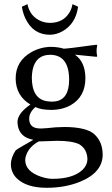

<svg xmlns="http://www.w3.org/2000/svg" viewBox="-20 -664 539 922"><path d="M111.8 -644Q124 -584 178.2 -562Q198.7 -554.2 220.2 -554.2Q284.2 -554.2 314.5 -605.5Q324.7 -623.5 328.1 -644L355 -631.8Q343.8 -549.8 279.8 -513.7Q250.5 -497.6 220.2 -497.1Q138.7 -497.1 101.6 -576.2Q89.8 -601.6 85 -631.8ZM101.1 104Q101.1 159.7 178.2 185.1Q208.5 194.8 231.9 194.8Q331.1 194.8 377 150.9Q399.4 128.4 399.9 101.1Q398.9 52.2 360.8 28.8Q325.7 12.2 254.9 12.2Q249.5 12.2 225.6 13.2Q183.6 15.1 166 15.1Q120.1 40 105.5 81.5Q101.1 93.8 101.1 104ZM390.1 -289.1Q390.1 -199.7 319.8 -159.2Q279.3 -136.2 224.1 -136.2Q176.8 -136.7 149.9 -149.9Q120.1 -123.5 120.1 -94.2Q120.1 -50.8 165 -47.4Q171.4 -46.9 178.2 -46.9Q181.2 -46.9 207 -48.8Q245.1 -53.7 290 -54.2Q392.1 -53.7 431.2 -21Q472.7 15.6 473.1 78.1Q473.1 164.6 363.8 209Q292.5 237.8 204.1 237.8Q106 237.8 59.1 190.9Q32.2 162.6 32.2 124Q32.7 92.8 55.2 58.1Q67.4 48.3 136.7 9.3Q138.7 8.3 140.1 7.3Q73.2 -4.4 64.9 -64.9Q64 -72.3 64 -79.1Q64.9 -119.6 126 -162.1Q55.7 -204.1 55.2 -287.1Q55.2 -371.6 132.3 -414.6Q176.3 -438.5 225.1 -439Q259.3 -438.5 286.1 -430.2Q315.4 -431.6 416 -445.8Q431.6 -447.8 443.8 -449.2L446.8 -445.8Q443.8 -431.6 443.8 -419.9Q443.8 -406.7 446.8 -394L443.8 -391.1Q350.1 -400.9 339.8 -401.4Q389.6 -366.7 390.1 -289.1ZM312 -284.2Q310.5 -399.9 221.2 -400.9Q152.3 -400.9 136.7 -329.1Q133.3 -311.5 132.8 -292Q132.8 -190.9 203.6 -178.2Q215.8 -176.3 229 -175.8Q303.2 -175.8 311 -259.8Q312 -272 312 -284.2Z"/></svg>

Font: Linux Biolinum O
Style: Regular
Weight: 400
Designer: Philipp H. Poll
Foundry: Philipp H. Poll
Version: Version 1.0.4